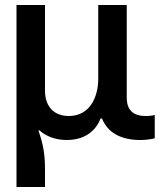

<svg xmlns="http://www.w3.org/2000/svg" viewBox="-20 -550 655 768"><path d="M160 198V127C160 68 153 27 134 -27L138 -29C138 -29 173 10 248 10C357 10 382 -76 382 -76H388C409 -23 459 10 541 10C577 10 599 3 599 3V-90C599 -90 586 -86 563 -86C512 -86 487 -110 487 -160V-530H373V-236C373 -162 340 -86 255 -86C196 -86 160 -124 160 -187V-530H46V198Z"/></svg>

Font: Be Vietnam Pro Medium
Style: Regular
Weight: 500
Designer: Lam Bao, Tony Le, Vietanh Nguyen
Foundry: Yellow Type Foundry
Version: Version 1.002